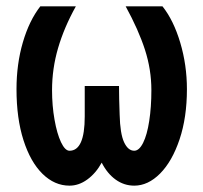

<svg xmlns="http://www.w3.org/2000/svg" viewBox="-20 -570 640 605"><path d="M32 -289Q32 -368 52 -436.5Q72 -505 107 -550H219Q182 -483.5 163 -418.5Q144 -353.5 144 -286Q144 -237 151.8 -193Q159.5 -149 172.2 -122Q185 -95 199 -95Q247 -95 247 -203V-299H355Q355 -263 357 -209Q358.5 -148.5 371 -121.8Q383.5 -95 403 -95Q418.5 -95 431 -120Q443.5 -145 450.2 -188.8Q457 -232.5 457 -286Q457 -350.5 436.8 -413.2Q416.5 -476 376 -550H492Q527 -506 548 -435.5Q569 -365 569 -289Q569 -200 545.8 -130.8Q522.5 -61.5 484.5 -23.2Q446.5 15 403 15Q371 15 344.5 -4Q318 -23 300.5 -57.5Q282 -24 255.2 -4.5Q228.5 15 199 15Q152 15 114 -22.2Q76 -59.5 54 -128.2Q32 -197 32 -289Z"/></svg>

Font: JuliaMono
Style: Bold
Weight: 700
Monospace: yes
Designer: cormullion
Foundry: corm
Version: Version 0.055; ttfautohint (v1.8.4)